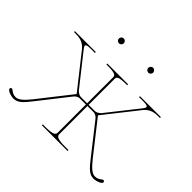

<svg xmlns="http://www.w3.org/2000/svg" viewBox="-159 -896 1110 1110"><g transform="rotate(45 396.0 -341.0)"><path d="M254.5 -670C254.5 -659 264 -650 274.5 -650C285.5 -650 294.5 -659.5 294.5 -670C294.5 -681 285 -690 274.5 -690C263.5 -690 254.5 -680.5 254.5 -670ZM494.5 -670C494.5 -659 504 -650 514.5 -650C525.5 -650 534.5 -659.5 534.5 -670C534.5 -681 525 -690 514.5 -690C503.5 -690 494.5 -680.5 494.5 -670ZM309.5 -520V-512.5H319.5C385.5 -512.5 389.5 -501.5 389.5 -486V-275H337.5C326.5 -275 310.5 -285 303.5 -293.5L156 -480C148.5 -489.5 144.5 -496 144.5 -501C144.5 -509 155.5 -512.5 180.5 -512.5H215.5V-520H44.5V-512.5H57C81 -512.5 118.5 -511.5 148 -474L309 -270L153 -71.5C121 -31 95 -7.5 72.5 -7.5C53.5 -7.5 43 -14 28.5 -25.5C26.5 -27 24 -28 22 -28C17 -28 12.5 -24.5 12.5 -19C12.5 -2.5 53.5 7.5 66.5 7.5C103.5 7.5 124 -15 163.5 -65.5L306 -247C311.5 -254.5 326.5 -265 337.5 -265H389.5V-35C389.5 -20.5 383 -7.5 314.5 -7.5H294.5V0H504.5V-7.5H477C408.5 -7.5 402 -20.5 402 -35V-265H454.5C465.5 -265 480.5 -254.5 486 -247L628.5 -65.5C668 -15 688.5 7.5 725.5 7.5C738.5 7.5 779.5 -2.5 779.5 -19C779.5 -24.5 775 -28 770 -28C768 -28 765.5 -27 763.5 -25.5C749 -14 738.5 -7.5 719.5 -7.5C697 -7.5 671 -31 639 -71.5L483 -270L644 -474C673.5 -511.5 711 -512.5 735 -512.5H747.5V-520H576.5V-512.5H611.5C636.5 -512.5 647.5 -509 647.5 -501C647.5 -496 643.5 -489.5 636 -480L488.5 -293.5C481.5 -285 465.5 -275 454.5 -275H402V-486C402 -501.5 406 -512.5 472 -512.5H479.5V-520Z"/></g></svg>

Font: Znikomit
Style: Regular
Weight: 100
Designer: gluk
Foundry: gluk
Version: Version 0.55